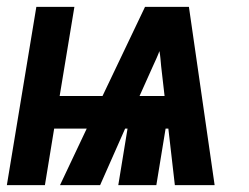

<svg xmlns="http://www.w3.org/2000/svg" viewBox="-40 -540 727 560"><path d="M-20 0 66 -520H177L134 -260H259L383 -520H511L536 -347L586 0H470L451 -165H443L416 0H305L332 -165H325L252 0H135L213 -165H118L91 0ZM367 -260H440L430 -347Q429 -358 428 -369Q427 -380 425 -391Q421 -380 416 -369Q411 -358 406 -347Z"/></svg>

Font: Iosevka Custom
Style: Bold Italic
Weight: 700
Italic angle: -9°
Designer: Belleve Invis
Foundry: Belleve Invis
Version: Version 30.3.1; ttfautohint (v1.8.3)